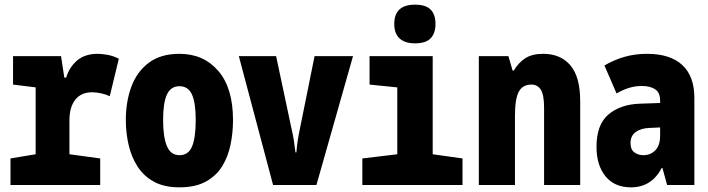

<svg xmlns="http://www.w3.org/2000/svg" viewBox="-20 -794 3040 824"><path d="M25 0V-114L133 -132V-419L36 -431V-553H242L256 -461H264Q277 -505 310.5 -534Q344 -563 399 -563Q416 -563 440 -559Q464 -555 490 -542L451 -381Q435 -389 414 -393.5Q393 -398 376 -398Q328 -398 303 -366Q278 -334 278 -278V-132L410 -114V0Z M750 10Q685 10 641 -14Q597 -38 570.5 -79Q544 -120 532 -172Q520 -224 520 -279Q520 -358 544 -422.5Q568 -487 619 -525Q670 -563 750 -563Q854 -563 917 -489.5Q980 -416 980 -279Q980 -225 969.5 -173.5Q959 -122 933.5 -80.5Q908 -39 863 -14.5Q818 10 750 10ZM750 -128Q789 -128 804.5 -166Q820 -204 820 -279Q820 -352 804 -388Q788 -424 750 -424Q713 -424 696.5 -388.5Q680 -353 680 -279Q680 -205 696.5 -166.5Q713 -128 750 -128Z M1152 0 1005 -553H1165L1230 -247Q1238 -213 1241.5 -189.5Q1245 -166 1248 -140H1252Q1254 -166 1257.5 -189.5Q1261 -213 1268 -246L1330 -553H1495L1338 0Z M1761 -608Q1718 -608 1695 -629Q1672 -650 1672 -691Q1672 -774 1761 -774Q1807 -774 1828 -753Q1849 -732 1849 -691Q1849 -652 1828.5 -630Q1808 -608 1761 -608ZM1535 0V-114L1685 -132V-419L1566 -431V-553H1837V-132L1965 -114V0Z M2035 0V-553H2162L2180 -491H2185Q2204 -524 2233.5 -543.5Q2263 -563 2311 -563Q2386 -563 2428 -513.5Q2470 -464 2470 -360V0H2315V-331Q2315 -387 2301 -409Q2287 -431 2261 -431Q2223 -431 2206.5 -400.5Q2190 -370 2190 -296V0Z M2688 10Q2617 10 2578.5 -37.5Q2540 -85 2540 -164Q2540 -259 2591 -302.5Q2642 -346 2726 -349L2813 -352V-362Q2813 -397 2791.5 -411Q2770 -425 2735 -425Q2705 -425 2678.5 -416.5Q2652 -408 2626 -393L2574 -513Q2615 -537 2660 -550Q2705 -563 2757 -563Q2856 -563 2908 -515Q2960 -467 2960 -374V0H2843L2823 -73H2820Q2776 10 2688 10ZM2741 -128Q2772 -128 2792.5 -149Q2813 -170 2813 -212V-247L2768 -245Q2732 -244 2709 -228Q2686 -212 2686 -180Q2686 -152 2702.5 -140Q2719 -128 2741 -128Z"/></svg>

Font: Noto Sans Mono ExtraCondensed Black
Style: Regular
Weight: 900
Width: 2
Designer: Monotype Design Team
Foundry: Monotype Imaging Inc.
Version: Version 2.014